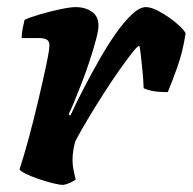

<svg xmlns="http://www.w3.org/2000/svg" viewBox="-20 -520 542 540"><path d="M158 0Q147 0 127.5 -5Q108 -10 87.5 -17Q67 -24 52 -31.5Q37 -39 35 -44Q47 -80 61 -132Q75 -184 88 -239Q101 -294 110 -337Q113 -352 115 -362Q117 -372 118 -380Q119 -388 119 -393Q119 -404 111.5 -408.5Q104 -413 88 -413H41Q41 -426 44 -441Q47 -456 49 -464Q63 -471 92 -479.5Q121 -488 149.5 -494Q178 -500 192 -500Q220 -500 238.5 -487Q257 -474 257 -448Q257 -435 250 -408.5Q243 -382 232.5 -350Q222 -318 210 -287Q198 -256 188 -232Q178 -208 173 -199L178 -195Q194 -230 215 -270.5Q236 -311 259 -351.5Q282 -392 305.5 -425.5Q329 -459 351 -479.5Q373 -500 390 -500Q404 -500 422 -491Q440 -482 457.5 -469.5Q475 -457 487.5 -444.5Q500 -432 502 -426Q494 -374 479 -332Q464 -290 452 -261Q423 -261 407 -264.5Q391 -268 384 -272Q383 -299 380.5 -323Q378 -347 376 -365.5Q374 -384 372 -391Q367 -391 352 -372Q337 -353 315.5 -322.5Q294 -292 271 -256Q248 -220 227 -185Q206 -150 192 -123Q188 -110 186 -96.5Q184 -83 184 -69Q184 -57 186.5 -43.5Q189 -30 193 -15Q186 -10 176 -5.5Q166 -1 158 0Z"/></svg>

Font: Texturina Medium 12pt Black
Style: Italic
Weight: 900
Italic angle: -11°
Version: Version 1.002